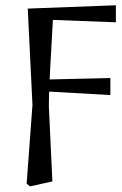

<svg xmlns="http://www.w3.org/2000/svg" viewBox="-20 -500 453 711"><path d="M78.7 180 91.1 190.2 174 171.8 161 -104C161 -187.3 167.8 -272.1 177.7 -459L135.6 -427.8L409.1 -417.4V-480.5L82.8 -468.2L100.2 -111.5L78.7 180ZM132.4 -162.5 388.7 -148V-211L132.4 -205.1V-162.5Z"/></svg>

Font: Source Serif Variable
Style: Regular
Weight: 389
Designer: Frank Grießhammer
Foundry: Adobe Systems Incorporated
Version: Version 3.001;hotconv 1.0.111;makeotfexe 2.5.65597